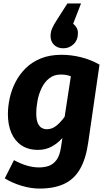

<svg xmlns="http://www.w3.org/2000/svg" viewBox="-20 -865 617 1108"><path d="M335.7 -548.8Q390.3 -548.8 446.5 -535Q502.7 -521.2 554.2 -492L489 -41.9Q475.7 51.5 441.9 110.3Q408.1 169.1 350.3 196.1Q292.5 223.2 207.7 223.2Q158.7 223.2 105 207.2Q51.3 191.3 7.5 164.3L60.7 59.2Q98.4 79.7 134.9 90.5Q171.5 101.2 205.3 101.2Q234.4 101.2 260.4 92.7Q286.4 84.1 305.9 58.5Q325.3 32.8 332.4 -18.2L340.1 -68.9Q313.7 -38.5 278.4 -19.2Q243.2 0 199.8 0Q142.9 0 104 -26.1Q65 -52.3 45.3 -98.7Q25.6 -145.2 25.6 -206.5Q25.6 -250.2 36 -298.1Q46.3 -345.9 68.9 -390.2Q91.5 -434.6 127.6 -470.7Q163.7 -506.8 215.5 -527.8Q267.2 -548.8 335.7 -548.8ZM331.1 -434.8Q291.6 -434.8 264.3 -413.2Q237.1 -391.7 220.5 -357.4Q203.8 -323.1 196.6 -284.4Q189.3 -245.7 189.3 -210.7Q189.3 -175.5 197.7 -155.4Q206.1 -135.4 220.1 -127.3Q234.1 -119.2 250.7 -119.2Q279.7 -119.2 305.1 -139.4Q330.5 -159.6 353.1 -191.5L388.9 -424.9Q374.1 -430 360.9 -432.4Q347.7 -434.8 331.1 -434.8ZM345.3 -586.3Q312.1 -586.3 291.9 -606.3Q271.8 -626.4 271.8 -656.5Q271.8 -680.3 280.8 -701.1Q289.7 -721.8 309.7 -752.5L368.9 -844.9H447.6L402.2 -728.2Q414.4 -718.3 422 -705.2Q429.7 -692.1 429.7 -673.9Q429.7 -634.2 404.8 -610.2Q380 -586.3 345.3 -586.3Z"/></svg>

Font: Fira Sans Variable
Style: Italic
Weight: 397
Italic angle: -8°
Designer: Carrois Corporate & Edenspiekermann AG
Foundry: Carrois Corporate GbR & Edenspiekermann AG
Version: Version 4.202